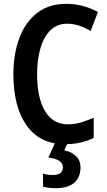

<svg xmlns="http://www.w3.org/2000/svg" viewBox="-20 -744 559 1004"><path d="M331 -620Q279 -620 244 -586Q209 -552 191.5 -492Q174 -432 174 -356Q174 -232 215.5 -163Q257 -94 335 -94Q371 -94 404 -104Q437 -114 470 -128V-23Q404 10 320 10Q189 10 119.5 -87.5Q50 -185 50 -357Q50 -462 81.5 -545.5Q113 -629 174.5 -676.5Q236 -724 326 -724Q415 -724 492 -681L454 -582Q425 -599 394.5 -609.5Q364 -620 331 -620ZM401 131Q401 183 368.5 211.5Q336 240 271 240Q232 240 205 232V164Q230 171 257 171Q309 171 309 131Q309 89 233 80L269 0H335L316 42Q355 50 378 73Q401 96 401 131Z"/></svg>

Font: Noto Sans Condensed SemiBold
Style: Regular
Weight: 600
Width: 3
Designer: Monotype Design Team
Foundry: Monotype Imaging Inc.
Version: Version 2.013; ttfautohint (v1.8.4.7-5d5b)